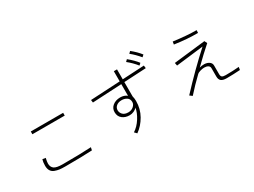

<svg xmlns="http://www.w3.org/2000/svg" viewBox="-56 -1571 3112 2350"><g transform="rotate(-30 1500.0 -396.0)"><path d="M261.7 -570.3V-609.4H718.8V-570.3ZM203.1 -158.2Q203.1 -208 214.8 -245.1L258.8 -238.3Q247.1 -189.5 247.1 -164.1Q247.1 -116.2 278.8 -91.3Q310.5 -66.4 401.4 -66.4Q658.2 -66.4 802.7 -75.2L793.9 -35.2Q652.3 -27.3 415 -27.3Q367.2 -27.3 335.4 -31.2Q303.7 -35.2 270.5 -47.4Q237.3 -59.6 220.2 -87.4Q203.1 -115.2 203.1 -158.2Z M1311.5 -301.8Q1311.5 -268.6 1336.9 -241.7Q1362.3 -214.8 1415 -214.8Q1458 -214.8 1488.3 -241.2Q1518.6 -267.6 1518.6 -301.8Q1518.6 -344.7 1487.3 -365.2Q1456.1 -385.7 1415 -385.7Q1368.2 -385.7 1339.8 -361.8Q1311.5 -337.9 1311.5 -301.8ZM1267.6 -300.8Q1267.6 -355.5 1309.6 -389.2Q1351.6 -422.9 1415 -423.8Q1473.6 -423.8 1510.7 -392.6V-557.6L1097.7 -536.1L1092.8 -574.2L1510.7 -596.7V-740.2H1555.7V-599.6L1863.3 -616.2L1868.2 -577.1L1555.7 -560.5V-358.4Q1564.5 -325.2 1564.5 -289.1Q1564.5 -177.7 1512.2 -85.9Q1460 5.9 1379.9 62.5L1349.6 31.2Q1413.1 -8.8 1460.4 -83.5Q1507.8 -158.2 1516.6 -222.7Q1500 -201.2 1470.2 -188.5Q1440.4 -175.8 1411.1 -175.8Q1349.6 -175.8 1308.6 -208.5Q1267.6 -241.2 1267.6 -300.8ZM1781.2 -830.1 1807.6 -855.5Q1880.9 -795.9 1926.8 -736.3L1900.4 -711.9Q1840.8 -783.2 1781.2 -830.1ZM1697.3 -762.7 1722.7 -788.1Q1798.8 -725.6 1843.8 -667L1817.4 -642.6Q1764.6 -709 1697.3 -762.7Z M2310.5 -655.3 2316.4 -694.3Q2503.9 -668.9 2639.6 -668.9L2637.7 -630.9Q2489.3 -628.9 2310.5 -655.3ZM2161.1 -21.5Q2378.9 -256.8 2602.5 -459L2215.8 -413.1L2208 -454.1L2654.3 -504.9L2672.9 -466.8Q2570.3 -377 2444.3 -252.9Q2476.6 -261.7 2511.7 -261.7Q2554.7 -259.8 2581.5 -239.7Q2608.4 -219.7 2608.4 -187.5V-64.5Q2608.4 -36.1 2622.6 -24.9Q2636.7 -13.7 2673.8 -13.7Q2778.3 -13.7 2861.3 -21.5L2854.5 18.6Q2752.9 25.4 2666 25.4Q2611.3 25.4 2587.9 5.4Q2564.5 -14.6 2564.5 -56.6V-174.8Q2564.5 -199.2 2543.9 -212.4Q2523.4 -225.6 2489.3 -225.6Q2466.8 -225.6 2434.6 -216.8Q2402.3 -208 2386.7 -192.4Q2293 -103.5 2196.3 4.9Z"/></g></svg>

Font: Gothic A1 ExtraLight
Style: Regular
Weight: 275
Designer: HanYang I&C Co.,Ltd.
Foundry: HanYang I&C Co.,Ltd.
Version: Version 2.50